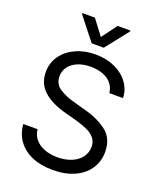

<svg xmlns="http://www.w3.org/2000/svg" viewBox="-167 -1021 941 1136"><g transform="rotate(20 303.5 -453.5)"><path d="M307.6 -638.7Q261.7 -638.7 226.6 -624Q191.4 -609.4 171.9 -583Q152.3 -556.6 152.3 -522.5Q152.3 -473.6 192.4 -447.8Q232.4 -421.9 289.1 -407.2L359.4 -387.7Q441.4 -367.2 500.5 -323.2Q559.6 -279.3 559.6 -192.4Q559.6 -134.8 529.3 -87.9Q499 -41 440.9 -14.2Q382.8 12.7 302.7 12.7Q227.5 12.7 171.4 -11.7Q115.2 -36.1 83.5 -80.6Q51.8 -125 47.9 -183.6H137.7Q141.6 -145.5 164.6 -119.6Q187.5 -93.8 223.6 -80.6Q259.8 -67.4 302.7 -67.4Q351.6 -67.4 390.6 -83Q429.7 -98.6 451.7 -127.9Q473.6 -157.2 473.6 -194.3Q473.6 -226.6 455.6 -248.5Q437.5 -270.5 407.7 -284.2Q377.9 -297.9 334 -310.5L247.1 -334Q160.2 -359.4 113.8 -404.3Q67.4 -449.2 67.4 -518.6Q67.4 -577.1 99.6 -622.1Q131.8 -667 187 -691.9Q242.2 -716.8 310.5 -716.8Q377.9 -716.8 431.6 -692.4Q485.4 -668 516.6 -625.5Q547.9 -583 549.8 -529.3H463.9Q460 -563.5 439.5 -588.4Q418.9 -613.3 384.8 -626Q350.6 -638.7 307.6 -638.7ZM302.7 -824.2 374 -919.9H454.1V-914.1L340.8 -770.5H264.6L151.4 -914.1V-919.9H230.5Z"/></g></svg>

Font: Pretendard GOV Variable
Style: Regular
Weight: 400
Designer: Base glyphs from Inter by Rasmus Andersson; Hangul glyphs from Noto Sans CJK(Source Han Sans) by Jang Soo-young and Kang
Foundry: Kil Hyung-jin
Version: Version 1.307;Glyphs 3.2 (3192)